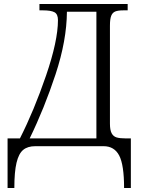

<svg xmlns="http://www.w3.org/2000/svg" viewBox="-20 -734 712 964"><path d="M18 -39H80Q151 -179 211 -354Q271 -529 271 -633Q271 -663 253.5 -672.5Q236 -682 196 -682H178V-714H621V-682H600Q573 -682 559 -676.5Q545 -671 538.5 -655Q532 -639 532 -605V-113Q532 -81 540.5 -65Q549 -49 565.5 -44Q582 -39 613 -39H637V210H603Q603 94 578.5 47Q554 0 500 0H157Q119 0 96.5 18.5Q74 37 63 83Q52 129 52 210H18ZM464 -39V-675H316Q315 -531 259 -361Q203 -191 129 -39Z"/></svg>

Font: Noto Serif Light
Style: Regular
Weight: 300
Designer: Monotype Design Team
Foundry: Monotype Imaging Inc.
Version: Version 1.001